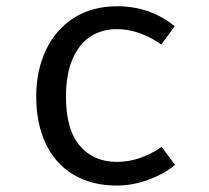

<svg xmlns="http://www.w3.org/2000/svg" viewBox="-20 -571 655 603"><path d="M487.7 -109.7 529.7 -53.3Q494.4 -23.6 444.6 -5.9Q394.9 11.8 347.2 11.8Q267.7 11.8 210.5 -22.6Q153.3 -56.9 123.6 -120Q93.8 -183.1 93.8 -267.7Q93.8 -349.2 124.1 -413.6Q154.4 -477.9 211.8 -514.6Q269.2 -551.3 348.2 -551.3Q451.3 -551.3 528.7 -488.7L486.7 -431.3Q416.9 -479.5 347.2 -479.5Q299.5 -479.5 263.6 -455.9Q227.7 -432.3 207.4 -384.6Q187.2 -336.9 187.2 -267.7Q187.2 -164.1 230.5 -113.3Q273.8 -62.6 347.2 -62.6Q419.5 -62.6 487.7 -109.7Z"/></svg>

Font: Fira Code Fixed
Style: Regular
Weight: 400
Monospace: yes
Designer: Carrois Corporate, Edenspiekermann AG, Nikita Prokopov
Foundry: Carrois Corporate, Edenspiekermann AG, Nikita Prokopov
Version: Version 5.002